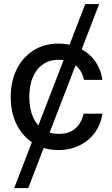

<svg xmlns="http://www.w3.org/2000/svg" viewBox="-20 -748 568 972"><path d="M51.8 204.1 411.6 -727.5H481.9L123 204.1ZM276.4 11.7Q204.1 11.7 149.4 -22.7Q94.7 -57.1 64.5 -117.7Q34.2 -178.2 34.2 -256.8Q34.2 -335.9 64.5 -397Q94.7 -458 149.4 -492.7Q204.1 -527.3 276.4 -527.3Q321.8 -527.3 359.9 -513.7Q397.9 -500 427.2 -475.3Q456.5 -450.7 474.6 -417.2Q492.7 -383.8 498 -343.8H404.8Q400.9 -365.7 390.4 -384.3Q379.9 -402.8 363.8 -416.5Q347.7 -430.2 326.2 -437.7Q304.7 -445.3 276.9 -445.3Q230.5 -445.3 197 -422.1Q163.6 -398.9 146 -356.4Q128.4 -314 128.4 -256.8Q128.4 -200.2 146 -158.2Q163.6 -116.2 196.8 -93.3Q230 -70.3 276.9 -70.3Q304.7 -70.3 325.7 -77.4Q346.7 -84.5 362.1 -98.1Q377.4 -111.8 387.7 -130.6Q397.9 -149.4 403.3 -172.4H498Q493.2 -133.3 474.9 -99.6Q456.5 -65.9 427.2 -41Q397.9 -16.1 359.6 -2.2Q321.3 11.7 276.4 11.7Z"/></svg>

Font: Inter Cardless Display
Style: Regular
Weight: 400
Designer: Rasmus Andersson
Foundry: rsms
Version: Version 4.001;git-9221beed3